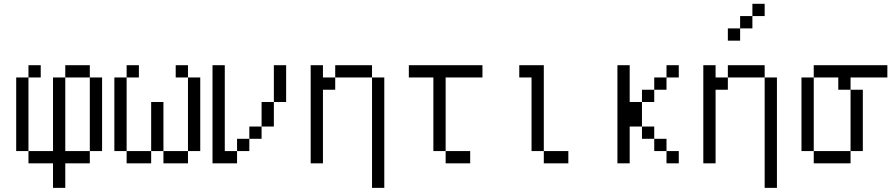

<svg xmlns="http://www.w3.org/2000/svg" viewBox="-20 -832 4540 978"><path d="M187.5 -437.5V-500H125V-437.5H62.5Q62.5 -437.5 62.5 -62.5H125V0H250Q250 0 250 125H312.5Q312.5 125 312.5 0H437.5V-62.5H312.5Q312.5 -62.5 312.5 -437.5H250Q250 -437.5 250 -62.5H125Q125 -62.5 125 -437.5ZM437.5 -62.5H500Q500 -62.5 500 -437.5H437.5Q437.5 -437.5 437.5 -62.5ZM312.5 -437.5H437.5V-500H312.5Z M687.5 -437.5V-500H625V-437.5H562.5Q562.5 -437.5 562.5 -62.5H625V0H750V-62.5H625Q625 -62.5 625 -437.5ZM750 -62.5H812.5V0H937.5V-62.5H812.5Q812.5 -62.5 812.5 -312.5H750Q750 -312.5 750 -62.5ZM937.5 -62.5H1000Q1000 -62.5 1000 -437.5H937.5Q937.5 -437.5 937.5 -62.5ZM937.5 -437.5V-500H875V-437.5Z M1062.5 -500Q1062.5 -500 1062.5 0H1187.5V-62.5H1125V-500ZM1187.5 -62.5H1250V-125H1187.5ZM1250 -125H1312.5V-187.5H1250ZM1312.5 -187.5H1375Q1375 -187.5 1375 -312.5H1312.5Q1312.5 -312.5 1312.5 -187.5ZM1375 -312.5H1437.5V-500H1375Z M1875 -437.5V125H1937.5V-437.5ZM1562.5 -500Q1562.5 -500 1562.5 0H1625Q1625 0 1625 -375H1687.5V-437.5H1625V-500ZM1687.5 -437.5H1875V-500H1687.5Z M2375 0V-62.5H2250V0ZM2437.5 -437.5V-500H2062.5V-437.5H2187.5Q2187.5 -437.5 2187.5 -62.5H2250Q2250 -62.5 2250 -437.5Z M2875 0V-62.5H2750V0ZM2750 -62.5V-500H2625V-437.5H2687.5Q2687.5 -437.5 2687.5 -62.5Z M3437.5 0V-62.5H3375V0ZM3437.5 -437.5V-500H3375V-437.5H3312.5V-375H3250V-312.5H3187.5V-500H3125Q3125 -500 3125 0H3187.5V-187.5H3250V-125H3312.5V-62.5H3375V-125H3312.5V-187.5H3250Q3250 -187.5 3250 -312.5H3312.5V-375H3375V-437.5Z M3875 -750V-812.5H3812.5V-750H3750V-687.5H3687.5V-625H3750V-687.5H3812.5V-750ZM3875 -437.5V125H3937.5V-437.5ZM3562.5 -500Q3562.5 -500 3562.5 0H3625Q3625 0 3625 -375H3687.5V-437.5H3625V-500ZM3687.5 -437.5H3875V-500H3687.5Z M4500 -437.5V-500H4125V-437.5H4062.5Q4062.5 -437.5 4062.5 -62.5H4125V0H4312.5V-62.5H4125Q4125 -62.5 4125 -437.5H4250V-375H4312.5V-62.5H4375V-375H4312.5V-437.5Z"/></svg>

Font: UnifontExMono
Style: Regular
Weight: 500
Version: Version 15.0.06